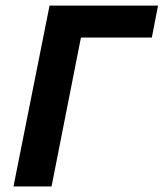

<svg xmlns="http://www.w3.org/2000/svg" viewBox="-20 -672 590 692"><path d="M28.6 0 158.6 -651.8H549.6L527.2 -536.7H271.7L165.8 0Z"/></svg>

Font: Source Sans 3 VF
Style: Italic
Weight: 200
Italic angle: -11°
Designer: Paul D. Hunt
Foundry: Adobe Systems Incorporated
Version: Version 3.042;hotconv 1.0.118;makeotfexe 2.5.65603